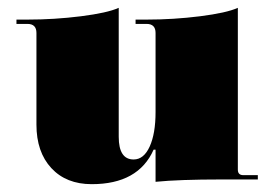

<svg xmlns="http://www.w3.org/2000/svg" viewBox="-20 -458 700 490"><path d="M214 12Q149 12 111 -29Q73 -70 73 -140V-374Q73 -397 50 -397H22V-408H50Q119 -408 186.5 -416.5Q254 -425 283 -438V-109Q283 -51 321 -51Q347 -51 362 -84Q377 -117 377 -172V-374Q377 -397 354 -397H326V-408H354Q423 -408 490.5 -416.5Q558 -425 587 -438V-25Q587 -11 601 -11H638V0H545Q437 0 377 6V-76H372Q333 12 214 12Z"/></svg>

Font: Arapey Black-Display
Style: Regular
Weight: 900
Designer: Eduardo Rodriguez Tunni
Foundry: Eduardo Rodriguez Tunni
Version: Version 4.000